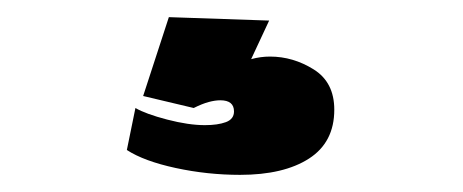

<svg xmlns="http://www.w3.org/2000/svg" viewBox="-20 -39 540 224"><path d="M147 73 177 -19 294 -15 273 30Q284 27 295 27Q322 27 346 42Q370 57 370 89Q370 127 340.5 146Q311 165 260 165Q222 165 185 157Q148 149 128 136L138 87Q150 94 175 100.5Q200 107 219 107Q234 107 243.5 103.5Q253 100 253 91Q253 78 237 78Q231 78 223.5 80Q216 82 206 87Z"/></svg>

Font: RocknRoll One
Style: Regular
Weight: 400
Designer: Fontworks Inc.
Foundry: Fontworks Inc.
Version: Version 1.100